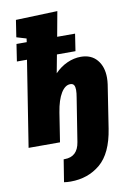

<svg xmlns="http://www.w3.org/2000/svg" viewBox="-108 -851 797 1162"><g transform="rotate(-10 290.5 -270.0)"><path d="M555 -336Q555 -316 552 -295L511 -30Q488 118 412.5 181.5Q337 245 230 245Q207 245 189 242L211 105H217Q297 105 311 17L353 -248Q358 -276 358 -296Q358 -315 351.5 -325.5Q345 -336 329 -336Q297 -336 272 -295Q247 -254 235 -179L207 0H14L97 -527H35L51 -632H114L117 -654L57 -672L73 -776L329 -785L301 -632H411L395 -527H281L260 -415Q295 -451 336.5 -469.5Q378 -488 420 -488Q484 -488 519.5 -446Q555 -404 555 -336Z"/></g></svg>

Font: Bitter Pro Black
Style: Italic
Weight: 900
Italic angle: -9°
Designer: Sol Matas, and Bitter project Authors
Foundry: Sol Matas
Version: Version 1.010